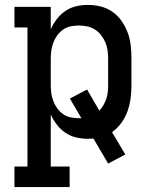

<svg xmlns="http://www.w3.org/2000/svg" viewBox="-20 -558 640 783"><path d="M39 205V121H92V-446H39V-530H187V-439Q197 -461 212 -480.5Q227 -500 247 -513.5Q267 -527 290.5 -532.5Q314 -538 339 -538Q365 -538 391 -531.5Q417 -525 439 -509.5Q461 -494 476.5 -471.5Q492 -449 501 -424.5Q510 -400 513 -373.5Q516 -347 516 -320V-210Q516 -183 512.5 -156.5Q509 -130 500 -104.5Q491 -79 475 -57Q459 -35 437 -19L491 72L421 109L361 7Q356 7 350 7.5Q344 8 339 8Q314 8 290.5 2.5Q267 -3 247 -16.5Q227 -30 212 -49.5Q197 -69 187 -91V121H264V205ZM301 -76Q304 -76 306.5 -76Q309 -76 312 -76L265 -156L335 -193L385 -107Q395 -117 402 -129.5Q409 -142 413.5 -155Q418 -168 419.5 -182Q421 -196 421 -210V-320Q421 -337 418.5 -354Q416 -371 409 -386.5Q402 -402 391.5 -415.5Q381 -429 366.5 -438Q352 -447 335 -450.5Q318 -454 301 -454Q284 -454 267.5 -450.5Q251 -447 237.5 -437.5Q224 -428 214 -414.5Q204 -401 198 -385.5Q192 -370 189.5 -353.5Q187 -337 187 -320V-210Q187 -193 189.5 -176.5Q192 -160 198 -144.5Q204 -129 214 -115.5Q224 -102 237.5 -92.5Q251 -83 267.5 -79.5Q284 -76 301 -76Z"/></svg>

Font: Iosevka Curly Slab MdEx
Style: Regular
Weight: 500
Width: 7
Monospace: yes
Designer: Belleve Invis
Foundry: Belleve Invis
Version: Version 11.1.0; ttfautohint (v1.8.3)